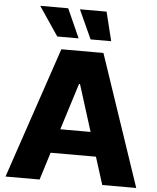

<svg xmlns="http://www.w3.org/2000/svg" viewBox="-62 -1009 867 1061"><g transform="rotate(5 371.5 -478.5)"><path d="M197.8 0H8.8L254.9 -727.5H488.3L733.9 0H545.4L497.1 -152.8H245.6ZM368.7 -544.4 287.6 -286.6H455.6L374.5 -544.4ZM226.1 -795.9 117.7 -956.5H272.9L344.7 -795.9ZM411.1 -795.9 337.9 -956.5H485.8L525.4 -795.9Z"/></g></svg>

Font: Inter Tight ExtraBold
Style: Regular
Weight: 800
Designer: Rasmus Andersson
Foundry: rsms
Version: Version 3.004; ttfautohint (v1.8.4.7-5d5b)